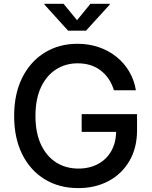

<svg xmlns="http://www.w3.org/2000/svg" viewBox="-20 -964 786 994"><path d="M385.3 9.8Q286.6 9.8 211.9 -35.6Q137.2 -81.1 95.2 -165Q53.2 -249 53.2 -363.3Q53.2 -479 95.7 -563Q138.2 -647 212.2 -692.1Q286.1 -737.3 380.9 -737.3Q439.5 -737.3 490.7 -720Q542 -702.6 582.3 -670.4Q622.6 -638.2 648.7 -594Q674.8 -549.8 683.6 -496.6H569.8Q560.1 -528.8 543 -554.4Q525.9 -580.1 502 -598.6Q478 -617.2 448 -626.7Q418 -636.2 381.8 -636.2Q319.8 -636.2 270.3 -604.7Q220.7 -573.2 192.1 -512.2Q163.6 -451.2 163.6 -363.8Q163.6 -276.4 192.1 -215.6Q220.7 -154.8 270.8 -123Q320.8 -91.3 385.7 -91.3Q443.8 -91.3 488 -115.2Q532.2 -139.2 556.6 -182.9Q581.1 -226.6 581.1 -286.1L610.4 -281.2H402.8V-373H689.5V-289.6Q689.5 -198.2 650.1 -130.9Q610.8 -63.5 542.2 -26.9Q473.6 9.8 385.3 9.8ZM309.1 -944.3 378.9 -859.4 448.2 -944.3H548.3V-940.4L425.3 -805.2H332.5L210 -940.4V-944.3Z"/></svg>

Font: Inter 16pt Medium
Style: Regular
Weight: 500
Version: Version 4.001;git-66647c0bb